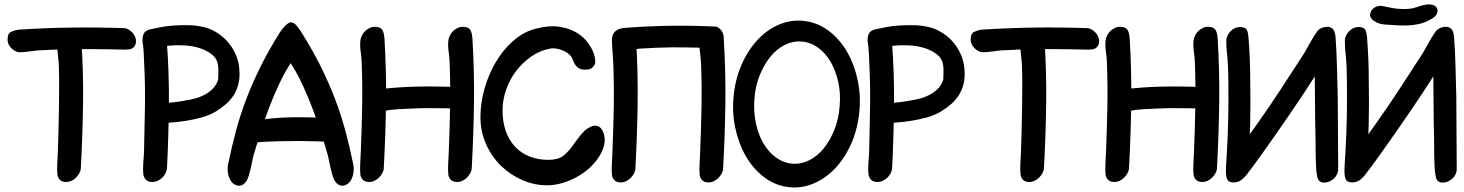

<svg xmlns="http://www.w3.org/2000/svg" viewBox="-20 -815 6559 860"><path d="M272 0Q286 1 298.5 -4.5Q311 -10 320.5 -19.5Q330 -29 336 -40.5Q342 -52 342 -62Q350 -207 352 -351Q354 -495 344 -641Q343 -658 337.5 -663.5Q332 -669 306 -671Q279 -673 258.5 -662Q238 -651 236 -629Q235 -606 238 -581Q241 -556 243 -533Q245 -482 245 -431Q245 -380 244 -329Q243 -280 242 -231Q241 -182 239 -132Q238 -110 236.5 -83Q235 -56 237 -35Q238 -21 247 -11Q256 -1 272 0ZM589 -627Q590 -639 585 -650.5Q580 -662 572 -670Q564 -678 554.5 -683.5Q545 -689 536 -689Q416 -693 299.5 -691.5Q183 -690 61 -682Q47 -680 31 -673Q15 -666 14 -643Q12 -618 30 -600Q48 -582 67 -581Q86 -581 106.5 -584Q127 -587 146 -589Q189 -591 231 -593Q273 -595 316 -595Q357 -595 397 -595Q437 -595 479 -594Q498 -594 520.5 -593Q543 -592 560 -594Q572 -596 580 -604.5Q588 -613 589 -627Z M658 0Q672 1 684.5 -4.5Q697 -10 706.5 -19Q716 -28 721.5 -39.5Q727 -51 728 -61Q735 -204 736.5 -346Q738 -488 727 -631Q727 -637 733 -643.5Q739 -650 746 -656.5Q753 -663 757.5 -669Q762 -675 757.5 -679Q753 -683 737 -684.5Q721 -686 687 -684Q674 -683 660 -681.5Q646 -680 636 -674Q626 -668 621 -655Q616 -642 620 -619Q623 -596 624 -572Q625 -548 626 -525Q631 -425 629 -324Q628 -276 627 -227.5Q626 -179 625 -130Q623 -108 621.5 -81.5Q620 -55 622 -34Q624 -20 633 -10.5Q642 -1 658 0ZM760 -612Q776 -613 807.5 -611.5Q839 -610 871 -600.5Q903 -591 928.5 -571.5Q954 -552 957 -518Q958 -515 958 -506.5Q958 -498 958 -488Q958 -478 957.5 -469Q957 -460 957 -458Q949 -433 932 -416.5Q915 -400 894.5 -389.5Q874 -379 854.5 -374Q835 -369 822 -367Q797 -362 764.5 -357.5Q732 -353 706 -354Q701 -360 698 -367.5Q695 -375 690 -376Q670 -378 663 -376.5Q656 -375 658 -352Q658 -343 660.5 -327.5Q663 -312 667.5 -297Q672 -282 678.5 -271.5Q685 -261 693 -262Q712 -264 743.5 -266Q775 -268 811 -273.5Q847 -279 883.5 -289Q920 -299 949 -317Q973 -332 993 -349.5Q1013 -367 1027 -389Q1041 -411 1048 -439.5Q1055 -468 1052 -505Q1049 -543 1034 -575Q1019 -607 997 -631Q975 -655 948 -671Q921 -687 895 -693Q863 -701 831 -702Q799 -703 764 -701Q749 -700 738.5 -699Q728 -698 718.5 -696.5Q709 -695 699 -693Q689 -691 675 -688Q663 -686 652 -683.5Q641 -681 633.5 -675.5Q626 -670 622 -660Q618 -650 618 -632Q619 -617 626 -601.5Q633 -586 646 -585Q654 -584 664 -590Q674 -596 682 -598Q693 -602 702 -604.5Q711 -607 720 -608.5Q729 -610 738.5 -610.5Q748 -611 760 -612Z M1480 -214Q1481 -229 1478 -242Q1475 -255 1469.5 -264.5Q1464 -274 1457.5 -280Q1451 -286 1445 -286Q1364 -291 1282 -289.5Q1200 -288 1119 -274Q1109 -272 1100 -265.5Q1091 -259 1090 -232Q1088 -204 1089.5 -190.5Q1091 -177 1104 -176Q1117 -175 1130.5 -177Q1144 -179 1168 -180Q1203 -182 1232 -182.5Q1261 -183 1290 -183Q1318 -184 1345.5 -183Q1373 -182 1402 -182Q1414 -181 1434.5 -180.5Q1455 -180 1467 -182Q1475 -184 1477.5 -190.5Q1480 -197 1480 -214ZM1037 14Q1051 20 1064 14Q1077 8 1085 -6Q1091 -16 1095 -30.5Q1099 -45 1103 -61Q1107 -77 1110 -93.5Q1113 -110 1117 -124Q1131 -171 1148 -225.5Q1165 -280 1186 -334.5Q1207 -389 1231 -440Q1255 -491 1282 -532Q1284 -529 1285.5 -526Q1287 -523 1289 -521Q1315 -479 1338 -429Q1361 -379 1380.5 -327Q1400 -275 1417 -223Q1434 -171 1447 -124Q1451 -110 1454 -93.5Q1457 -77 1461 -61Q1465 -45 1469 -30.5Q1473 -16 1479 -6Q1487 8 1500 14Q1513 20 1527 14Q1540 9 1548 -2Q1556 -13 1560 -26.5Q1564 -40 1564.5 -54Q1565 -68 1562 -80Q1546 -159 1526.5 -231Q1507 -303 1480 -373.5Q1453 -444 1417 -516.5Q1381 -589 1331 -669Q1323 -682 1310 -698.5Q1297 -715 1282 -715Q1277 -715 1270 -710Q1263 -705 1256 -698Q1249 -691 1243 -683Q1237 -675 1233 -669Q1183 -589 1147 -516.5Q1111 -444 1084 -373.5Q1057 -303 1037.5 -231Q1018 -159 1002 -80Q999 -68 999.5 -54Q1000 -40 1004 -26.5Q1008 -13 1016 -2Q1024 9 1037 14Z M1629 0Q1643 1 1655.5 -4.5Q1668 -10 1677.5 -19.5Q1687 -29 1693 -40.5Q1699 -52 1699 -62Q1707 -208 1709 -353Q1711 -498 1702 -644Q1701 -653 1699.5 -661.5Q1698 -670 1694.5 -677.5Q1691 -685 1683.5 -689.5Q1676 -694 1663 -695Q1650 -696 1637.5 -690.5Q1625 -685 1615.5 -676Q1606 -667 1600.5 -655Q1595 -643 1594 -632Q1592 -609 1595.5 -584Q1599 -559 1600 -536Q1602 -484 1602.5 -433Q1603 -382 1602 -330Q1601 -281 1599.5 -232Q1598 -183 1596 -133Q1595 -110 1593.5 -83Q1592 -56 1594 -35Q1595 -21 1604 -11Q1613 -1 1629 0ZM2023 0Q2037 1 2049.5 -4.5Q2062 -10 2071.5 -19.5Q2081 -29 2087 -40.5Q2093 -52 2093 -62Q2101 -208 2103 -353Q2105 -498 2096 -644Q2095 -653 2093.5 -661.5Q2092 -670 2088.5 -677.5Q2085 -685 2077.5 -689.5Q2070 -694 2057 -695Q2044 -696 2031.5 -690.5Q2019 -685 2009.5 -676Q2000 -667 1994.5 -655Q1989 -643 1988 -632Q1986 -609 1989.5 -584Q1993 -559 1994 -536Q1996 -484 1996.5 -433Q1997 -382 1996 -330Q1995 -281 1993.5 -232Q1992 -183 1990 -133Q1989 -110 1987.5 -83Q1986 -56 1988 -35Q1989 -21 1998 -11Q2007 -1 2023 0ZM2063 -363Q2064 -389 2050.5 -407Q2037 -425 2023 -425Q1932 -429 1842.5 -427Q1753 -425 1662 -413Q1651 -411 1641 -405.5Q1631 -400 1630 -377Q1629 -352 1642.5 -334Q1656 -316 1670 -315Q1684 -315 1700 -318Q1716 -321 1730 -323Q1762 -326 1794 -327.5Q1826 -329 1858 -330Q1888 -331 1918.5 -330.5Q1949 -330 1980 -330Q1994 -329 2011 -328.5Q2028 -328 2041 -330Q2061 -333 2063 -363Z M2132 -291Q2132 -225 2157.5 -168.5Q2183 -112 2225 -71.5Q2267 -31 2320.5 -8Q2374 15 2430 15Q2466 15 2501.5 4Q2537 -7 2568.5 -25Q2600 -43 2625 -67Q2650 -91 2666 -117.5Q2682 -144 2687 -171Q2692 -198 2682 -223Q2674 -243 2660.5 -249Q2647 -255 2633 -250Q2607 -241 2587 -217.5Q2567 -194 2547 -165Q2525 -134 2502 -116.5Q2479 -99 2436 -99Q2389 -99 2351 -114.5Q2313 -130 2286.5 -158.5Q2260 -187 2245.5 -228Q2231 -269 2231 -320Q2231 -368 2247.5 -414.5Q2264 -461 2293 -498.5Q2322 -536 2360.5 -562.5Q2399 -589 2443 -597Q2458 -600 2474 -597Q2490 -594 2504.5 -587.5Q2519 -581 2530 -571Q2541 -561 2545 -549Q2552 -530 2560 -520.5Q2568 -511 2577.5 -507Q2587 -503 2596.5 -503Q2606 -503 2616 -504Q2631 -506 2641.5 -522Q2652 -538 2639 -577Q2632 -598 2613 -624Q2594 -650 2561.5 -669.5Q2529 -689 2482.5 -695.5Q2436 -702 2374 -685Q2321 -670 2276.5 -630Q2232 -590 2200 -535.5Q2168 -481 2150 -417Q2132 -353 2132 -291Z M2756 2Q2770 3 2782.5 -2.5Q2795 -8 2804.5 -17.5Q2814 -27 2820 -38.5Q2826 -50 2826 -60Q2834 -205 2836 -349.5Q2838 -494 2829 -639Q2829 -645 2836.5 -651.5Q2844 -658 2852 -665Q2860 -672 2865.5 -677.5Q2871 -683 2866.5 -687Q2862 -691 2844.5 -692Q2827 -693 2790 -691Q2777 -690 2764 -687.5Q2751 -685 2741 -678.5Q2731 -672 2725.5 -660Q2720 -648 2721 -627Q2722 -604 2724 -579Q2726 -554 2727 -531Q2729 -480 2729.5 -429Q2730 -378 2729 -327Q2728 -278 2726.5 -229.5Q2725 -181 2723 -130Q2722 -108 2720.5 -81Q2719 -54 2721 -33Q2722 -19 2731 -9Q2740 1 2756 2ZM3149 2Q3163 3 3175.5 -2.5Q3188 -8 3197.5 -17.5Q3207 -27 3213 -38.5Q3219 -50 3219 -60Q3227 -205 3229 -349.5Q3231 -494 3222 -639Q3222 -648 3220.5 -656.5Q3219 -665 3215 -672.5Q3211 -680 3203.5 -685Q3196 -690 3183 -691Q3170 -692 3157.5 -686Q3145 -680 3135.5 -671Q3126 -662 3120.5 -650Q3115 -638 3114 -627Q3112 -604 3115.5 -579Q3119 -554 3120 -531Q3122 -480 3122.5 -429Q3123 -378 3122 -327Q3121 -278 3119.5 -229.5Q3118 -181 3116 -130Q3115 -108 3113.5 -81Q3112 -54 3114 -33Q3115 -19 3124 -9Q3133 1 3149 2ZM3222 -640Q3221 -666 3209.5 -680.5Q3198 -695 3183 -696Q3079 -701 2981 -699.5Q2883 -698 2776 -690Q2770 -689 2761.5 -687.5Q2753 -686 2745.5 -681.5Q2738 -677 2732.5 -670Q2727 -663 2727 -651Q2726 -627 2741.5 -609Q2757 -591 2773 -590Q2790 -589 2808 -592Q2826 -595 2843 -597Q2917 -602 2991 -603Q3026 -603 3061.5 -602.5Q3097 -602 3133 -601Q3149 -600 3168.5 -599Q3188 -598 3204 -600Q3209 -601 3213 -595.5Q3217 -590 3219 -589.5Q3221 -589 3222 -599Q3223 -609 3222 -640Z M3267 -394Q3258 -318 3272.5 -246.5Q3287 -175 3319 -118.5Q3351 -62 3398.5 -24.5Q3446 13 3504 22Q3562 31 3616.5 10Q3671 -11 3715 -55Q3759 -99 3789 -163Q3819 -227 3828 -304Q3837 -381 3822.5 -452Q3808 -523 3776 -579.5Q3744 -636 3696.5 -673.5Q3649 -711 3591 -720Q3533 -729 3478.5 -708.5Q3424 -688 3380 -643.5Q3336 -599 3306 -535Q3276 -471 3267 -394ZM3359 -370Q3363 -427 3382 -475.5Q3401 -524 3429.5 -559.5Q3458 -595 3494.5 -613.5Q3531 -632 3571 -629Q3610 -626 3643.5 -602Q3677 -578 3700 -539Q3723 -500 3734.5 -449Q3746 -398 3741 -341Q3737 -284 3718 -235.5Q3699 -187 3670.5 -151.5Q3642 -116 3605.5 -97.5Q3569 -79 3529 -82Q3490 -85 3456.5 -109Q3423 -133 3400 -172Q3377 -211 3366 -262Q3355 -313 3359 -370Z M3906 0Q3920 1 3932.5 -4.5Q3945 -10 3954.5 -19Q3964 -28 3969.5 -39.5Q3975 -51 3976 -61Q3983 -204 3984.5 -346Q3986 -488 3975 -631Q3975 -637 3981 -643.5Q3987 -650 3994 -656.5Q4001 -663 4005.5 -669Q4010 -675 4005.5 -679Q4001 -683 3985 -684.5Q3969 -686 3935 -684Q3922 -683 3908 -681.5Q3894 -680 3884 -674Q3874 -668 3869 -655Q3864 -642 3868 -619Q3871 -596 3872 -572Q3873 -548 3874 -525Q3879 -425 3877 -324Q3876 -276 3875 -227.5Q3874 -179 3873 -130Q3871 -108 3869.5 -81.5Q3868 -55 3870 -34Q3872 -20 3881 -10.5Q3890 -1 3906 0ZM4008 -612Q4024 -613 4055.5 -611.5Q4087 -610 4119 -600.5Q4151 -591 4176.5 -571.5Q4202 -552 4205 -518Q4206 -515 4206 -506.5Q4206 -498 4206 -488Q4206 -478 4205.5 -469Q4205 -460 4205 -458Q4197 -433 4180 -416.5Q4163 -400 4142.5 -389.5Q4122 -379 4102.5 -374Q4083 -369 4070 -367Q4045 -362 4012.5 -357.5Q3980 -353 3954 -354Q3949 -360 3946 -367.5Q3943 -375 3938 -376Q3918 -378 3911 -376.5Q3904 -375 3906 -352Q3906 -343 3908.5 -327.5Q3911 -312 3915.5 -297Q3920 -282 3926.5 -271.5Q3933 -261 3941 -262Q3960 -264 3991.5 -266Q4023 -268 4059 -273.5Q4095 -279 4131.5 -289Q4168 -299 4197 -317Q4221 -332 4241 -349.5Q4261 -367 4275 -389Q4289 -411 4296 -439.5Q4303 -468 4300 -505Q4297 -543 4282 -575Q4267 -607 4245 -631Q4223 -655 4196 -671Q4169 -687 4143 -693Q4111 -701 4079 -702Q4047 -703 4012 -701Q3997 -700 3986.5 -699Q3976 -698 3966.5 -696.5Q3957 -695 3947 -693Q3937 -691 3923 -688Q3911 -686 3900 -683.5Q3889 -681 3881.5 -675.5Q3874 -670 3870 -660Q3866 -650 3866 -632Q3867 -617 3874 -601.5Q3881 -586 3894 -585Q3902 -584 3912 -590Q3922 -596 3930 -598Q3941 -602 3950 -604.5Q3959 -607 3968 -608.5Q3977 -610 3986.5 -610.5Q3996 -611 4008 -612Z M4586 0Q4600 1 4612.5 -4.5Q4625 -10 4634.5 -19.5Q4644 -29 4650 -40.5Q4656 -52 4656 -62Q4664 -207 4666 -351Q4668 -495 4658 -641Q4657 -658 4651.5 -663.5Q4646 -669 4620 -671Q4593 -673 4572.5 -662Q4552 -651 4550 -629Q4549 -606 4552 -581Q4555 -556 4557 -533Q4559 -482 4559 -431Q4559 -380 4558 -329Q4557 -280 4556 -231Q4555 -182 4553 -132Q4552 -110 4550.5 -83Q4549 -56 4551 -35Q4552 -21 4561 -11Q4570 -1 4586 0ZM4903 -627Q4904 -639 4899 -650.5Q4894 -662 4886 -670Q4878 -678 4868.5 -683.5Q4859 -689 4850 -689Q4730 -693 4613.5 -691.5Q4497 -690 4375 -682Q4361 -680 4345 -673Q4329 -666 4328 -643Q4326 -618 4344 -600Q4362 -582 4381 -581Q4400 -581 4420.5 -584Q4441 -587 4460 -589Q4503 -591 4545 -593Q4587 -595 4630 -595Q4671 -595 4711 -595Q4751 -595 4793 -594Q4812 -594 4834.5 -593Q4857 -592 4874 -594Q4886 -596 4894 -604.5Q4902 -613 4903 -627Z M4967 0Q4981 1 4993.5 -4.5Q5006 -10 5015.5 -19.5Q5025 -29 5031 -40.5Q5037 -52 5037 -62Q5045 -208 5047 -353Q5049 -498 5040 -644Q5039 -653 5037.5 -661.5Q5036 -670 5032.5 -677.5Q5029 -685 5021.5 -689.5Q5014 -694 5001 -695Q4988 -696 4975.5 -690.5Q4963 -685 4953.5 -676Q4944 -667 4938.5 -655Q4933 -643 4932 -632Q4930 -609 4933.5 -584Q4937 -559 4938 -536Q4940 -484 4940.5 -433Q4941 -382 4940 -330Q4939 -281 4937.5 -232Q4936 -183 4934 -133Q4933 -110 4931.5 -83Q4930 -56 4932 -35Q4933 -21 4942 -11Q4951 -1 4967 0ZM5361 0Q5375 1 5387.5 -4.5Q5400 -10 5409.5 -19.5Q5419 -29 5425 -40.5Q5431 -52 5431 -62Q5439 -208 5441 -353Q5443 -498 5434 -644Q5433 -653 5431.5 -661.5Q5430 -670 5426.5 -677.5Q5423 -685 5415.5 -689.5Q5408 -694 5395 -695Q5382 -696 5369.5 -690.5Q5357 -685 5347.5 -676Q5338 -667 5332.5 -655Q5327 -643 5326 -632Q5324 -609 5327.5 -584Q5331 -559 5332 -536Q5334 -484 5334.5 -433Q5335 -382 5334 -330Q5333 -281 5331.5 -232Q5330 -183 5328 -133Q5327 -110 5325.5 -83Q5324 -56 5326 -35Q5327 -21 5336 -11Q5345 -1 5361 0ZM5401 -363Q5402 -389 5388.5 -407Q5375 -425 5361 -425Q5270 -429 5180.5 -427Q5091 -425 5000 -413Q4989 -411 4979 -405.5Q4969 -400 4968 -377Q4967 -352 4980.5 -334Q4994 -316 5008 -315Q5022 -315 5038 -318Q5054 -321 5068 -323Q5100 -326 5132 -327.5Q5164 -329 5196 -330Q5226 -331 5256.5 -330.5Q5287 -330 5318 -330Q5332 -329 5349 -328.5Q5366 -328 5379 -330Q5399 -333 5401 -363Z M5473 -637V-625Q5473 -602 5475.5 -581Q5478 -560 5479 -539Q5481 -518 5481 -496Q5481 -474 5482 -451Q5483 -370 5481.5 -288.5Q5480 -207 5475 -126Q5474 -106 5472.5 -85.5Q5471 -65 5471 -43Q5472 -21 5478 -9.5Q5484 2 5507 2Q5530 2 5549 -16Q5568 -34 5570 -55Q5577 -155 5579.5 -254Q5582 -353 5580 -453Q5580 -502 5578 -551Q5576 -600 5572 -650Q5570 -671 5564.5 -681.5Q5559 -692 5538 -694H5534Q5511 -694 5493 -676Q5475 -658 5473 -637ZM5862 -637V-625Q5862 -602 5864.5 -581Q5867 -560 5868 -539Q5870 -523 5869.5 -508.5Q5869 -494 5869 -477Q5870 -423 5870 -369Q5870 -315 5871 -259Q5872 -227 5872.5 -193.5Q5873 -160 5873 -126Q5874 -100 5874.5 -74.5Q5875 -49 5880 -24Q5885 3 5911 3Q5923 3 5934.5 -2Q5946 -7 5955 -15.5Q5964 -24 5969 -35Q5974 -46 5974 -57Q5973 -138 5973 -218.5Q5973 -299 5972 -381Q5970 -448 5968.5 -515Q5967 -582 5962 -650Q5960 -671 5952.5 -682.5Q5945 -694 5923 -694Q5913 -694 5902 -689Q5891 -684 5882.5 -675.5Q5874 -667 5868.5 -657Q5863 -647 5862 -637ZM5881 -676Q5879 -674 5877.5 -671Q5876 -668 5874 -666Q5860 -645 5847.5 -622.5Q5835 -600 5822 -577Q5771 -499 5720.5 -421Q5670 -343 5616 -267Q5602 -247 5587 -226Q5572 -205 5557 -185Q5543 -165 5527 -147Q5511 -129 5496 -109Q5495 -106 5493 -103.5Q5491 -101 5489 -98Q5476 -75 5479.5 -46.5Q5483 -18 5503 -4Q5517 5 5533.5 -5Q5550 -15 5562 -30Q5597 -75 5629 -120.5Q5661 -166 5693 -211Q5759 -305 5822 -400Q5885 -495 5944 -593Q5951 -604 5955.5 -618Q5960 -632 5960.5 -646Q5961 -660 5957 -671.5Q5953 -683 5944 -690Q5932 -698 5912 -693.5Q5892 -689 5881 -676Z M6004 -637V-625Q6004 -602 6006.5 -581Q6009 -560 6010 -539Q6012 -518 6012 -496Q6012 -474 6013 -451Q6014 -370 6012.5 -288.5Q6011 -207 6006 -126Q6005 -106 6003.5 -85.5Q6002 -65 6002 -43Q6003 -21 6009 -9.5Q6015 2 6038 2Q6061 2 6080 -16Q6099 -34 6101 -55Q6108 -155 6110.5 -254Q6113 -353 6111 -453Q6111 -502 6109 -551Q6107 -600 6103 -650Q6101 -671 6095.5 -681.5Q6090 -692 6069 -694H6065Q6042 -694 6024 -676Q6006 -658 6004 -637ZM6393 -637V-625Q6393 -602 6395.5 -581Q6398 -560 6399 -539Q6401 -523 6400.5 -508.5Q6400 -494 6400 -477Q6401 -423 6401 -369Q6401 -315 6402 -259Q6403 -227 6403.5 -193.5Q6404 -160 6404 -126Q6405 -100 6405.5 -74.5Q6406 -49 6411 -24Q6416 3 6442 3Q6454 3 6465.5 -2Q6477 -7 6486 -15.5Q6495 -24 6500 -35Q6505 -46 6505 -57Q6504 -138 6504 -218.5Q6504 -299 6503 -381Q6501 -448 6499.5 -515Q6498 -582 6493 -650Q6491 -671 6483.5 -682.5Q6476 -694 6454 -694Q6444 -694 6433 -689Q6422 -684 6413.5 -675.5Q6405 -667 6399.5 -657Q6394 -647 6393 -637ZM6412 -676Q6410 -674 6408.5 -671Q6407 -668 6405 -666Q6391 -645 6378.5 -622.5Q6366 -600 6353 -577Q6302 -499 6251.5 -421Q6201 -343 6147 -267Q6133 -247 6118 -226Q6103 -205 6088 -185Q6074 -165 6058 -147Q6042 -129 6027 -109Q6026 -106 6024 -103.5Q6022 -101 6020 -98Q6007 -75 6010.5 -46.5Q6014 -18 6034 -4Q6048 5 6064.5 -5Q6081 -15 6093 -30Q6128 -75 6160 -120.5Q6192 -166 6224 -211Q6290 -305 6353 -400Q6416 -495 6475 -593Q6482 -604 6486.5 -618Q6491 -632 6491.5 -646Q6492 -660 6488 -671.5Q6484 -683 6475 -690Q6463 -698 6443 -693.5Q6423 -689 6412 -676ZM6419 -766Q6419 -787 6395 -793.5Q6371 -800 6326 -783Q6310 -777 6290.5 -775.5Q6271 -774 6251.5 -775Q6232 -776 6214 -779.5Q6196 -783 6183 -786Q6161 -791 6148 -786.5Q6135 -782 6127.5 -773.5Q6120 -765 6118 -756Q6116 -747 6117 -743Q6121 -729 6139.5 -718Q6158 -707 6184 -705Q6209 -704 6234 -702Q6259 -700 6284.5 -701Q6310 -702 6336 -707.5Q6362 -713 6388 -728Q6408 -739 6413.5 -748.5Q6419 -758 6419 -766Z"/></svg>

Font: Balpaq
Style: Regular
Weight: 400
Designer: Abay Emes
Version: Version 1.000